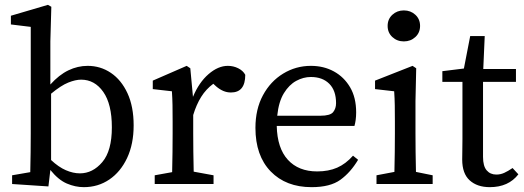

<svg xmlns="http://www.w3.org/2000/svg" viewBox="-20 -760 2163 793"><path d="M30 0V-36L105 -49Q106 -87 106.5 -131.5Q107 -176 107 -210V-649L25 -659V-695L178 -740L192 -732L188 -589V-411Q224 -451 262.5 -469.5Q301 -488 342 -488Q395 -488 438 -459Q481 -430 506.5 -375Q532 -320 532 -242Q532 -165 505 -107.5Q478 -50 431.5 -18.5Q385 13 326 13Q291 13 256 -2Q221 -17 188 -58L180 10ZM315 -431Q292 -431 262 -419Q232 -407 191 -373V-99Q222 -70 252 -57Q282 -44 310 -44Q363 -44 402.5 -90.5Q442 -137 442 -234Q442 -330 406.5 -380.5Q371 -431 315 -431Z M619 0V-36L691 -49Q692 -87 692.5 -131.5Q693 -176 693 -210V-258Q693 -299 692.5 -326Q692 -353 690 -383L611 -392V-427L751 -488L766 -478L777 -360Q802 -420 841.5 -454Q881 -488 921 -488Q944 -488 964 -478Q984 -468 993 -451Q993 -378 934 -378Q917 -378 902 -384.5Q887 -391 873 -403L861 -414Q831 -392 811 -360Q791 -328 778 -285V-210Q778 -177 778.5 -133Q779 -89 780 -51L862 -36V0Z M1264 -442Q1233 -442 1203.5 -426Q1174 -410 1152.5 -375Q1131 -340 1125 -282H1303Q1344 -282 1356 -297Q1368 -312 1368 -334Q1368 -386 1340 -414Q1312 -442 1264 -442ZM1267 13Q1161 13 1098 -52Q1035 -117 1035 -232Q1035 -309 1066 -366.5Q1097 -424 1149.5 -456Q1202 -488 1264 -488Q1317 -488 1359 -465Q1401 -442 1426 -399.5Q1451 -357 1451 -296Q1451 -279 1449 -264.5Q1447 -250 1444 -240H1123Q1125 -148 1169 -100Q1213 -52 1290 -52Q1337 -52 1372.5 -67.5Q1408 -83 1438 -117L1459 -100Q1428 -48 1386 -17.5Q1344 13 1267 13Z M1535 0V-36L1609 -50Q1610 -88 1610.5 -132Q1611 -176 1611 -210V-257Q1611 -298 1610.5 -325.5Q1610 -353 1608 -383L1529 -392V-427L1684 -488L1699 -478L1696 -342V-210Q1696 -177 1696.5 -132.5Q1697 -88 1698 -50L1767 -36V0ZM1648 -589Q1620 -589 1600.5 -607Q1581 -625 1581 -653Q1581 -681 1600.5 -699Q1620 -717 1648 -717Q1676 -717 1695.5 -699Q1715 -681 1715 -653Q1715 -625 1695.5 -607Q1676 -589 1648 -589Z M2003 13Q1951 13 1920 -15Q1889 -43 1889 -101Q1889 -120 1889.5 -138.5Q1890 -157 1890 -186V-422H1807V-466L1896 -477L1922 -611H1982L1976 -475H2111V-422H1975V-112Q1975 -74 1990 -56.5Q2005 -39 2030 -39Q2047 -39 2062.5 -46Q2078 -53 2097 -66L2121 -40Q2080 13 2003 13Z"/></svg>

Font: Source Serif 4
Style: Regular
Weight: 400
Designer: Frank Grießhammer
Foundry: Adobe
Version: Version 4.005;hotconv 1.1.0;makeotfexe 2.6.0